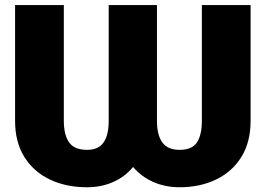

<svg xmlns="http://www.w3.org/2000/svg" viewBox="-20 -748 1075 777"><path d="M41 -258.8V-727.5H238.3V-258.8Q238.3 -203.1 259.3 -172.4Q280.3 -141.6 332 -141.6Q378.9 -141.6 399.4 -171.9Q419.9 -202.1 419.9 -258.8V-727.5H615.2V-258.8Q615.2 -202.1 636.7 -171.9Q658.2 -141.6 707 -141.6Q757.3 -141.6 777.1 -171.9Q796.9 -202.1 796.9 -258.8V-727.5H994.1V-258.8Q994.1 -172.9 956.8 -112.8Q919.4 -52.7 854.5 -21.5Q789.6 9.8 707 9.8Q649.4 9.8 601.1 -11.2Q552.7 -32.2 518.6 -72.3Q485.4 -32.2 437.5 -11.2Q389.6 9.8 332 9.8Q247.6 9.8 181.9 -21.5Q116.2 -52.7 78.6 -112.8Q41 -172.9 41 -258.8Z"/></svg>

Font: Inter 28pt Black
Style: Regular
Weight: 900
Designer: Rasmus Andersson
Foundry: rsms
Version: Version 4.001;git-66647c0bb